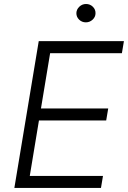

<svg xmlns="http://www.w3.org/2000/svg" viewBox="-20 -931 634 951"><path d="M51.1 0 171.9 -727.3H593.8L583.8 -667.6H228.3L182.9 -393.8H516L506 -334.2H172.9L127.5 -59.7H490.1L480.1 0ZM405.2 -820.3Q385.7 -820.3 371.8 -833.8Q358 -847.3 358.3 -866.5Q359 -884.6 373 -897.9Q387.1 -911.2 406.2 -911.2Q426.1 -911.2 440 -897.5Q453.8 -883.9 453.1 -864.7Q452.8 -846.6 438.6 -833.5Q424.4 -820.3 405.2 -820.3Z"/></svg>

Font: Inter UI Light
Style: Italic
Weight: 300
Italic angle: 9.39999°
Designer: Rasmus Andersson
Foundry: rsms
Version: 3.2;8d6f07862